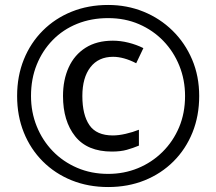

<svg xmlns="http://www.w3.org/2000/svg" viewBox="-20 -744 872 774"><path d="M431 -133Q332 -133 283 -194.5Q234 -256 234 -357Q234 -422 257 -472.5Q280 -523 325 -551.5Q370 -580 435 -580Q466 -580 498 -572Q530 -564 558 -550L529 -489Q504 -502 480.5 -508.5Q457 -515 436 -515Q377 -515 344.5 -473Q312 -431 312 -357Q312 -281 340.5 -239.5Q369 -198 435 -198Q458 -198 486.5 -204.5Q515 -211 540 -221V-157Q516 -147 491 -140Q466 -133 431 -133ZM416 10Q336 10 269 -17Q202 -44 152.5 -93.5Q103 -143 76 -210Q49 -277 49 -357Q49 -437 76 -504Q103 -571 152.5 -620.5Q202 -670 269 -697Q336 -724 416 -724Q492 -724 558.5 -697Q625 -670 675.5 -620.5Q726 -571 754.5 -504Q783 -437 783 -357Q783 -277 756 -210Q729 -143 679.5 -93.5Q630 -44 563 -17Q496 10 416 10ZM416 -43Q480 -43 536 -66Q592 -89 635 -131.5Q678 -174 702 -231Q726 -288 726 -357Q726 -422 703 -479Q680 -536 638.5 -579Q597 -622 540.5 -646.5Q484 -671 416 -671Q348 -671 291 -648Q234 -625 192.5 -582.5Q151 -540 128 -483Q105 -426 105 -357Q105 -292 128 -235Q151 -178 192.5 -135Q234 -92 291 -67.5Q348 -43 416 -43Z"/></svg>

Font: Noto Sans Gujarati
Style: Regular
Weight: 400
Designer: Jelle Bosma - Monotype Design Team, Universal Thirst
Foundry: Monotype Imaging Inc.
Version: Version 2.102